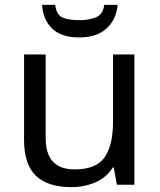

<svg xmlns="http://www.w3.org/2000/svg" viewBox="-20 -811 658 790"><path d="M533 -587V-51H461L448 -122H444Q418 -80 372 -60.5Q326 -41 274 -41Q177 -41 128 -87.5Q79 -134 79 -236V-587H168V-242Q168 -114 287 -114Q376 -114 410.5 -164Q445 -214 445 -308V-587ZM464 -791Q459 -731 418.5 -694Q378 -657 306 -657Q232 -657 194.5 -693.5Q157 -730 153 -791H207Q212 -750 237 -739Q262 -728 308 -728Q347 -728 375.5 -740Q404 -752 409 -791Z"/></svg>

Font: Noto Sans Tamil UI
Style: Regular
Weight: 400
Designer: Jelle Bosma - Monotype Design Team
Foundry: Monotype Imaging Inc.
Version: Version 2.004; ttfautohint (v1.8.4.7-5d5b)